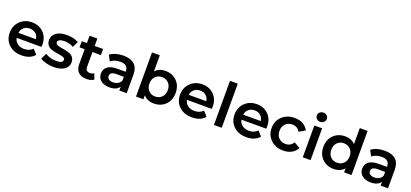

<svg xmlns="http://www.w3.org/2000/svg" viewBox="39 -1901 6493 3034"><g transform="rotate(20 3285.5 -384.0)"><path d="M334 7Q200 7 118.5 -69.5Q37 -146 37 -267Q37 -387 116 -464Q195 -541 315 -541Q434 -541 510.5 -465Q587 -389 587 -264Q587 -251 585 -227H168Q179 -169 224.5 -135.5Q270 -102 338 -102Q424 -102 480 -159L551 -80Q476 7 334 7ZM167 -311H462Q455 -368 415 -402.5Q375 -437 315 -437Q256 -437 215.5 -403Q175 -369 167 -311Z M872 7Q807 7 744.5 -9.5Q682 -26 645 -52L694 -150Q773 -98 880 -98Q989 -98 989 -155Q989 -178 964.5 -191Q940 -204 903.5 -208Q867 -212 824.5 -221Q782 -230 745.5 -243Q709 -256 684.5 -289.5Q660 -323 660 -373Q660 -449 724 -495Q788 -541 898 -541Q1021 -541 1099 -495L1051 -397Q982 -437 897 -437Q843 -437 815 -421Q787 -405 787 -379Q787 -355 811.5 -341Q836 -327 872.5 -322.5Q909 -318 951.5 -308.5Q994 -299 1030.5 -286Q1067 -273 1091.5 -240.5Q1116 -208 1116 -159Q1116 -83 1050.5 -38Q985 7 872 7Z M1427 7Q1336 7 1287.5 -39.5Q1239 -86 1239 -175V-426H1153V-529H1239V-653H1370V-529H1512V-426H1370V-178Q1370 -141 1389 -120.5Q1408 -100 1443 -100Q1483 -100 1512 -121L1548 -28Q1501 7 1427 7Z M1977 0V-65Q1931 7 1810 7Q1719 7 1665 -37.5Q1611 -82 1611 -153Q1611 -226 1665 -269.5Q1719 -313 1834 -313H1970V-319Q1970 -433 1838 -433Q1743 -433 1678 -381L1628 -475Q1714 -541 1855 -541Q1974 -541 2037.5 -484Q2101 -427 2101 -312V0ZM1739 -159Q1739 -126 1765.5 -106.5Q1792 -87 1838 -87Q1884 -87 1919.5 -107.5Q1955 -128 1970 -167V-228H1845Q1739 -228 1739 -159Z M2558 7Q2444 7 2382 -68V0H2257V-742H2388V-471Q2451 -541 2558 -541Q2675 -541 2751 -465.5Q2827 -390 2827 -267Q2827 -144 2751 -68.5Q2675 7 2558 7ZM2429.5 -386Q2386 -341 2386 -267Q2386 -193 2429.5 -148.5Q2473 -104 2540 -104Q2607 -104 2651 -148.5Q2695 -193 2695 -267Q2695 -341 2651 -386Q2607 -431 2540 -431Q2473 -431 2429.5 -386Z M3198 7Q3064 7 2982.5 -69.5Q2901 -146 2901 -267Q2901 -387 2980 -464Q3059 -541 3179 -541Q3298 -541 3374.5 -465Q3451 -389 3451 -264Q3451 -251 3449 -227H3032Q3043 -169 3088.5 -135.5Q3134 -102 3202 -102Q3288 -102 3344 -159L3415 -80Q3340 7 3198 7ZM3031 -311H3326Q3319 -368 3279 -402.5Q3239 -437 3179 -437Q3120 -437 3079.5 -403Q3039 -369 3031 -311Z M3568 0V-742H3699V0Z M4114 7Q3980 7 3898.5 -69.5Q3817 -146 3817 -267Q3817 -387 3896 -464Q3975 -541 4095 -541Q4214 -541 4290.5 -465Q4367 -389 4367 -264Q4367 -251 4365 -227H3948Q3959 -169 4004.5 -135.5Q4050 -102 4118 -102Q4204 -102 4260 -159L4331 -80Q4256 7 4114 7ZM3947 -311H4242Q4235 -368 4195 -402.5Q4155 -437 4095 -437Q4036 -437 3995.5 -403Q3955 -369 3947 -311Z M4732 7Q4605 7 4523 -70Q4441 -147 4441 -267Q4441 -388 4522.5 -464.5Q4604 -541 4732 -541Q4812 -541 4872 -508.5Q4932 -476 4962 -415L4862 -357Q4816 -431 4731 -431Q4662 -431 4617.5 -386.5Q4573 -342 4573 -267Q4573 -192 4617.5 -148Q4662 -104 4731 -104Q4816 -104 4862 -178L4962 -120Q4932 -59 4872 -26Q4812 7 4732 7Z M5062 0V-535H5193V0ZM5128 -775Q5165 -775 5188.5 -753.5Q5212 -732 5212 -700Q5212 -666 5188 -643Q5164 -620 5128 -620Q5092 -620 5068 -642.5Q5044 -665 5044 -698Q5044 -731 5068 -753Q5092 -775 5128 -775Z M5581 7Q5464 7 5387.5 -68.5Q5311 -144 5311 -267Q5311 -390 5387.5 -465.5Q5464 -541 5581 -541Q5688 -541 5751 -471V-742H5882V0H5757V-68Q5695 7 5581 7ZM5487.5 -386Q5444 -341 5444 -267Q5444 -193 5487.5 -148.5Q5531 -104 5598 -104Q5665 -104 5709 -148.5Q5753 -193 5753 -267Q5753 -341 5709 -386Q5665 -431 5598 -431Q5531 -431 5487.5 -386Z M6371 0V-65Q6325 7 6204 7Q6113 7 6059 -37.5Q6005 -82 6005 -153Q6005 -226 6059 -269.5Q6113 -313 6228 -313H6364V-319Q6364 -433 6232 -433Q6137 -433 6072 -381L6022 -475Q6108 -541 6249 -541Q6368 -541 6431.5 -484Q6495 -427 6495 -312V0ZM6133 -159Q6133 -126 6159.5 -106.5Q6186 -87 6232 -87Q6278 -87 6313.5 -107.5Q6349 -128 6364 -167V-228H6239Q6133 -228 6133 -159Z"/></g></svg>

Font: Belfius21
Style: Bold
Weight: 700
Designer: Montserrat's base design by Julieta Ulanovsky, modified by Coast SPRL for Belfius Bank NV.
Foundry: Montserrat's base design by Julieta Ulanovsky, modified by Coast SPRL for Belfius Bank NV.
Version: Version 2.000;FEAKit 1.0